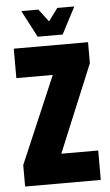

<svg xmlns="http://www.w3.org/2000/svg" viewBox="-54 -783 471 819"><g transform="rotate(-5 182.0 -373.5)"><path d="M344 -126V0H20V-92L179 -464H23V-590H341V-500L186 -126ZM129 -632 69 -747H142L183 -693L223 -747H296L236 -632Z"/></g></svg>

Font: Khand
Style: Bold
Weight: 700
Designer: Devanagari: Sanchit Sawaria, Jyotish Sonowal; Latin: Satya Rajpurohit
Foundry: Indian Type Foundry
Version: Version 1.101;PS 1.0;hotconv 1.0.78;makeotf.lib2.5.61930; tt